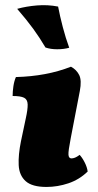

<svg xmlns="http://www.w3.org/2000/svg" viewBox="-20 -731 386 760"><path d="M164 9Q107 9 81.5 -14Q56 -37 54 -77.5Q52 -118 63 -172L82 -262Q90 -298 89.5 -317.5Q89 -337 75.5 -344Q62 -351 30 -351Q30 -369 33 -389.5Q36 -410 43 -426Q164 -429 261 -467Q283 -455 293.5 -434Q304 -413 296 -371L260 -184Q250 -133 251 -118.5Q252 -104 263 -104Q269 -104 277 -107Q285 -110 295 -118Q305 -108 315 -88.5Q325 -69 327 -52Q294 -20 251 -5.5Q208 9 164 9ZM210 -705Q217 -668 228.5 -624Q240 -580 254 -542Q233 -536 206.5 -536Q180 -536 160 -543Q137 -582 111.5 -617Q86 -652 48 -696Q84 -706 126.5 -709.5Q169 -713 210 -705Z"/></svg>

Font: Vollkorn Black
Style: Italic
Weight: 900
Italic angle: -11°
Designer: Friedrich Althausen
Foundry: Friedrich Althausen
Version: Version 5.000; ttfautohint (v1.8.3)